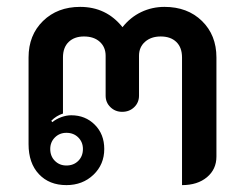

<svg xmlns="http://www.w3.org/2000/svg" viewBox="-20 -529 711 558"><path d="M63 -110V-362Q63 -427 105 -468Q147 -509 213 -509Q289 -509 336 -450Q359 -479 390.5 -494Q422 -509 458 -509Q525 -509 567 -468Q609 -427 609 -362V-74Q609 -37 581.5 -14Q554 9 509 9V-362Q509 -391 492.5 -407Q476 -423 447 -423Q419 -423 401.5 -407.5Q384 -392 384 -367V-251Q384 -231 370 -217.5Q356 -204 335 -204Q315 -204 301 -217.5Q287 -231 287 -251V-367Q287 -392 270 -407.5Q253 -423 224 -423Q196 -423 179.5 -407Q163 -391 163 -362V-199Q144 -193 129 -178L132 -174Q143 -183 158 -188.5Q173 -194 187 -194Q228 -194 255.5 -166.5Q283 -139 283 -96Q283 -51 251.5 -21Q220 9 173 9Q123 9 93 -23Q63 -55 63 -110ZM221 -96Q221 -116 207.5 -129.5Q194 -143 173 -143Q153 -143 139.5 -129.5Q126 -116 126 -96Q126 -75 139.5 -61.5Q153 -48 173 -48Q194 -48 207.5 -61.5Q221 -75 221 -96Z"/></svg>

Font: K2D Medium
Style: Regular
Weight: 500
Designer: Katatrad Aksorn Co.,Ltd.
Foundry: Cadson Demak Co.,Ltd.
Version: Version 1.000; ttfautohint (v1.6)